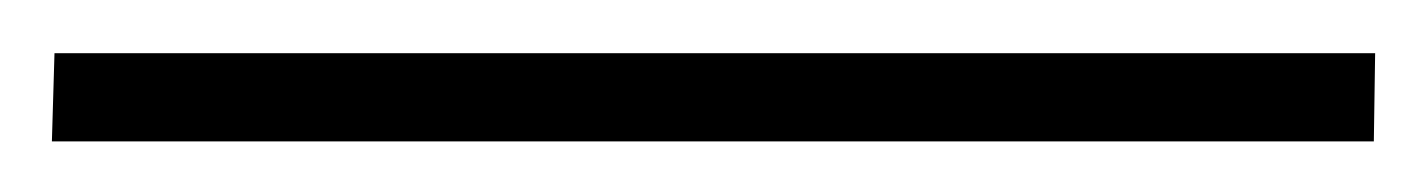

<svg xmlns="http://www.w3.org/2000/svg" viewBox="-25 24 550 74"><path d="M505 44.5 504.5 78.5H-5L-4 44.5Z"/></svg>

Font: Merriweather Light
Style: Regular
Weight: 300
Designer: Eben Sorkin
Foundry: Eben Sorkin
Version: Version 2.100